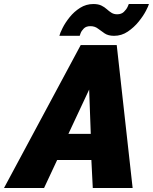

<svg xmlns="http://www.w3.org/2000/svg" viewBox="-81 -934 760 954"><path d="M320 -710H499L578 0H380L373 -139H203L138 0H-61ZM370 -269 362 -489 259 -269ZM486 -756Q457 -756 439 -768Q421 -780 405.5 -792Q390 -804 368 -804Q347 -804 335.5 -792.5Q324 -781 319.5 -769Q315 -757 315 -756H214Q217 -769 230 -795Q243 -821 265 -848.5Q287 -876 317 -895Q347 -914 383 -914Q407 -914 422.5 -906.5Q438 -899 449.5 -888.5Q461 -878 473 -870.5Q485 -863 501 -863Q522 -863 534.5 -875Q547 -887 553 -900Q559 -913 559 -914H659Q657 -905 644 -880Q631 -855 608 -826.5Q585 -798 554 -777Q523 -756 486 -756Z"/></svg>

Font: Raleway Black
Style: Italic
Weight: 900
Italic angle: -12°
Designer: Matt McInerney, Pablo Impallari, Rodrigo Fuenzalida
Foundry: Matt McInerney, Pablo Impallari, Rodrigo Fuenzalida
Version: Version 4.101;RELEASE